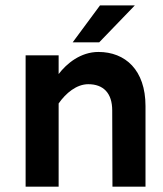

<svg xmlns="http://www.w3.org/2000/svg" viewBox="-20 -701 611 721"><path d="M355.5 -680.7 252.9 -542H352.5L486.3 -680.7ZM76.2 -493.2V0H200.2V-312.5C227.5 -351.6 267.6 -384.8 311.5 -384.8C367.2 -384.8 401.4 -352.5 401.4 -286.1L402.3 0H526.4V-302.7C526.4 -438.5 450.2 -505.9 349.6 -505.9C283.2 -505.9 230.5 -462.9 200.2 -422.9V-493.2Z"/></svg>

Font: Sen-gleads
Style: Bold
Weight: 700
Designer: Kosal Sen, Philatype
Foundry: Philatype
Version: Version 1.004; ttfautohint (v1.8.3)